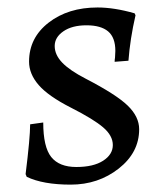

<svg xmlns="http://www.w3.org/2000/svg" viewBox="-20 -484 442 516"><path d="M210.4 -272.5Q292.5 -230 323.2 -200.2Q354 -170.4 354 -136.7Q354 -74.2 299.1 -31Q244.1 12.2 169.9 12.2Q95.7 12.2 51.8 -8.8L48.8 -16.1Q61 -113.8 61 -149.9L96.2 -154.8Q96.2 -88.9 117.7 -62Q139.2 -35.2 185.1 -35.2Q231 -35.2 257.1 -52Q283.2 -68.8 283.2 -94.2Q283.2 -119.6 257.1 -141.8Q231 -164.1 170.4 -194.8Q109.9 -225.6 84 -255.4Q58.1 -285.2 58.1 -318.4Q58.1 -382.3 110.6 -423.1Q163.1 -463.9 242.2 -463.9Q287.1 -463.9 341.8 -448.2L344.2 -442.9Q329.6 -379.4 325.2 -320.8L288.1 -317.9Q288.1 -323.7 289.1 -329.1L290 -347.2Q290 -383.3 270.5 -399.7Q251 -416 212.4 -416Q173.8 -416 150.4 -399.9Q127 -383.8 127 -360.4Q127 -336.9 147 -315.9Q167 -294.9 210.4 -272.5Z"/></svg>

Font: Alegreya-Regular
Style: Regular
Weight: 400
Designer: Juan Pablo del Peral
Foundry: Juan Pablo del Peral
Version: Version 1.003